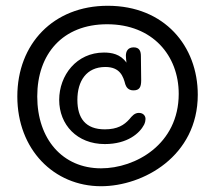

<svg xmlns="http://www.w3.org/2000/svg" viewBox="-20 -578 746 665"><path d="M665 -250C665 -418 550 -558 353 -558C165 -558 40 -426 40 -244C40 -60 167 67 330 67C476 67 665 -37 665 -250ZM599 -253C599 -78 449 5 330 5C197 5 109 -96 109 -244C109 -391 197 -494 351 -494C509 -494 599 -385 599 -253ZM418 -361C397 -391 366 -396 340 -396C245 -396 185 -317 185 -232C185 -146 247 -79 343 -79C422 -79 464 -117 479 -146C483 -154 484 -162 484 -166C484 -177 476 -187 461 -187C446 -187 437 -176 428 -165C410 -145 387 -130 343 -130C276 -130 248 -169 248 -232C248 -297 279 -346 345 -346C396 -346 407 -313 414 -286C417 -277 424 -265 442 -265C463 -265 469 -276 469 -300C469 -308 468 -379 468 -384C468 -399 464 -414 443 -414C422 -414 416 -399 416 -385C416 -380 417 -369 418 -361Z"/></svg>

Font: Life Savers
Style: ExtraBold
Weight: 800
Designer: Pablo Impallari, Rodrigo Fuenzalida, Brenda Gallo
Foundry: Pablo Impallari, Rodrigo Fuenzalida, Brenda Gallo
Version: Version 3.000